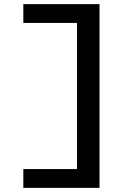

<svg xmlns="http://www.w3.org/2000/svg" viewBox="-20 -720 638 930"><path d="M93 190V99H359L353 107V-621L363 -609H93V-700H462V190Z"/></svg>

Font: Lexend Tera
Style: Regular
Weight: 400
Designer: Bonnie Shaver-Troup, Thomas Jockin
Foundry: Lexend
Version: Version 1.007